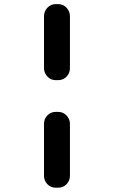

<svg xmlns="http://www.w3.org/2000/svg" viewBox="-20 -750 540 910"><path d="M255.9 -219.7Q279.3 -219.7 295.4 -202.6Q311.5 -185.5 311.5 -163.1V83Q311.5 106.4 295.4 123Q279.3 139.6 255.9 139.6H244.1Q220.7 139.6 204.6 123Q188.5 106.4 188.5 83V-163.1Q188.5 -186.5 204.6 -203.1Q220.7 -219.7 244.1 -219.7ZM255.9 -730.5Q279.3 -730.5 295.4 -713.4Q311.5 -696.3 311.5 -672.9V-426.8Q311.5 -403.3 295.4 -386.7Q279.3 -370.1 255.9 -370.1H244.1Q220.7 -370.1 204.6 -387.2Q188.5 -404.3 188.5 -426.8V-672.9Q188.5 -696.3 204.6 -713.4Q220.7 -730.5 244.1 -730.5Z"/></svg>

Font: Rounded Mgen+ 1mn bold
Style: Bold
Weight: 700
Designer: [Source Han Sans]
Ryoko NISHIZUKA  (kana & ideographs); Paul D. Hunt (Latin, Greek & Cyrillic); Wenlong ZHANG  (bopomofo
Version: Version 1.059.20150602